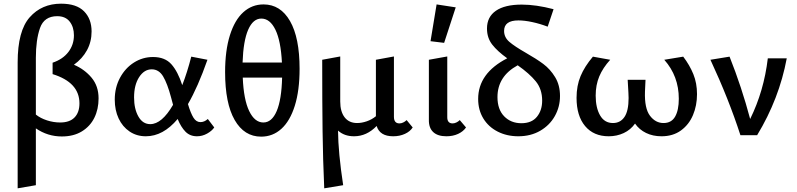

<svg xmlns="http://www.w3.org/2000/svg" viewBox="-20 -735 4332 1044"><path d="M516 -200Q516 -141 493 -94.5Q470 -48 425 -20.5Q380 7 316 7Q239 7 175 -37V272L76 289V-396Q76 -567 141.5 -641Q207 -715 312 -715Q396 -715 437 -673.5Q478 -632 478 -564Q478 -508 453 -462Q428 -416 382 -383Q440 -358 478 -312.5Q516 -267 516 -200ZM412 -173Q412 -287 266 -332V-394Q322 -413 352 -452.5Q382 -492 382 -543Q382 -588 359 -617.5Q336 -647 291 -647Q220 -647 197.5 -582.5Q175 -518 175 -421V-112Q200 -92 235.5 -80.5Q271 -69 307 -69Q359 -69 385.5 -96.5Q412 -124 412 -173Z M1145 -42Q1132 -23 1106 -8.5Q1080 6 1051 6Q1013 6 988.5 -19Q964 -44 946 -88Q867 6 773 6Q723 6 684.5 -20Q646 -46 625 -91Q604 -136 604 -193Q604 -259 632.5 -312Q661 -365 708.5 -395Q756 -425 812 -425Q877 -425 912 -385.5Q947 -346 971 -272Q998 -341 1020 -427L1108 -410Q1056 -262 1002 -169Q1017 -119 1032 -95Q1047 -71 1070 -71Q1091 -71 1110 -88ZM921 -165 910 -206Q890 -281 867 -319.5Q844 -358 805 -358Q764 -358 736.5 -315.5Q709 -273 709 -205Q709 -143 732.5 -101.5Q756 -60 797 -60Q860 -60 921 -165Z M1609 -361Q1609 -243 1583 -160Q1557 -77 1510 -34.5Q1463 8 1400 8Q1308 8 1256 -82.5Q1204 -173 1204 -343Q1204 -460 1230 -543Q1256 -626 1303 -668.5Q1350 -711 1413 -711Q1505 -711 1557 -620.5Q1609 -530 1609 -361ZM1299 -395H1513Q1507 -513 1477.5 -573.5Q1448 -634 1401 -634Q1356 -634 1329.5 -573.5Q1303 -513 1299 -395ZM1514 -313H1300Q1305 -193 1335 -131Q1365 -69 1412 -69Q1458 -69 1484.5 -131Q1511 -193 1514 -313Z M2224 -42Q2210 -20 2181.5 -7Q2153 6 2118 6Q2045 6 2028 -50Q1974 6 1905 6Q1852 6 1818 -25Q1819 95 1846 272L1743 289Q1736 134 1734 -21.5Q1732 -177 1732 -410L1830 -428V-183Q1830 -128 1854 -97Q1878 -66 1922 -66Q1947 -66 1974.5 -75.5Q2002 -85 2024 -103V-410L2122 -428V-100Q2122 -64 2152 -64Q2162 -64 2172.5 -69Q2183 -74 2191 -82Z M2312 -84V-410L2412 -428V-100Q2411 -64 2441 -64Q2451 -64 2461.5 -69Q2472 -74 2480 -82L2514 -42Q2499 -20 2471 -7Q2443 6 2407 6Q2360 6 2335.5 -17Q2311 -40 2312 -84ZM2321 -511 2354 -711 2458 -695 2395 -502Z M2839 -448Q2897 -415 2934.5 -387Q2972 -359 2998.5 -315.5Q3025 -272 3025 -213Q3025 -154 2997 -104Q2969 -54 2917.5 -24Q2866 6 2798 6Q2736 6 2686 -19.5Q2636 -45 2608 -91Q2580 -137 2580 -197Q2580 -337 2738 -418Q2685 -456 2656.5 -492.5Q2628 -529 2628 -580Q2628 -643 2676.5 -676.5Q2725 -710 2817 -710Q2895 -710 2990 -685L2958 -590Q2916 -606 2874 -615Q2832 -624 2799 -624Q2721 -624 2721 -567Q2721 -532 2749.5 -507.5Q2778 -483 2839 -448ZM2928 -188Q2928 -250 2893.5 -292.5Q2859 -335 2795 -380Q2685 -320 2685 -207Q2685 -140 2721.5 -102.5Q2758 -65 2815 -65Q2871 -65 2899.5 -100Q2928 -135 2928 -188Z M3770 -223Q3770 -161 3748 -109Q3726 -57 3682.5 -25.5Q3639 6 3577 6Q3530 6 3493 -12Q3456 -30 3433 -63Q3409 -29 3371.5 -11.5Q3334 6 3290 6Q3208 6 3161.5 -49.5Q3115 -105 3115 -203Q3115 -269 3137 -321.5Q3159 -374 3204 -427L3298 -410Q3258 -366 3238.5 -319.5Q3219 -273 3219 -215Q3219 -149 3243 -107.5Q3267 -66 3313 -66Q3353 -66 3375.5 -99Q3398 -132 3398 -202Q3398 -221 3397 -231L3393 -301H3490L3487 -236Q3484 -146 3514 -106Q3544 -66 3588 -66Q3631 -66 3651 -101Q3671 -136 3671 -198Q3671 -321 3592 -410L3695 -427Q3730 -381 3750 -332Q3770 -283 3770 -223Z M4258 -418Q4217 -198 4097 0H4006Q3943 -195 3843 -410L3947 -427Q4013 -261 4059 -88Q4134 -240 4155 -418Z"/></svg>

Font: Ysabeau Semibold
Style: Regular
Weight: 600
Designer: Christian Thalmann (Catharsis Fonts)
Version: Version 0.003